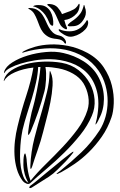

<svg xmlns="http://www.w3.org/2000/svg" viewBox="-22 -970 628 1006"><path d="M497 -348Q496 -345 493.5 -340Q491 -335 488 -329.5Q485 -324 482 -320.5Q479 -317 478 -318Q478 -318 479 -323Q480 -328 481.5 -334Q483 -340 484.5 -345.5Q486 -351 486 -353Q501 -433 486 -491Q471 -549 435.5 -586Q400 -623 348.5 -641Q297 -659 240 -660Q199 -660 159.5 -653.5Q120 -647 87.5 -637Q55 -627 32.5 -615Q10 -603 4 -592Q-3 -580 0 -595Q8 -621 42.5 -643Q77 -665 123 -679Q169 -693 219.5 -697.5Q270 -702 311 -692Q338 -686 365 -675Q392 -664 416.5 -648.5Q441 -633 461.5 -611.5Q482 -590 496 -562Q523 -508 522.5 -450.5Q522 -393 497 -348ZM562 -355Q543 -299 511.5 -254Q480 -209 444 -173.5Q408 -138 370 -112Q332 -86 299 -68Q289 -63 282 -60Q275 -57 275 -59Q273 -60 280.5 -65.5Q288 -71 296 -77Q352 -122 404.5 -172Q457 -222 499 -286Q520 -319 531 -358.5Q542 -398 542 -440Q542 -482 530.5 -523Q519 -564 495 -599Q463 -645 417.5 -672Q372 -699 320 -709.5Q268 -720 213 -716Q158 -712 107 -697Q99 -695 97.5 -694Q96 -693 95 -695Q94 -697 98 -699Q102 -701 105 -703Q127 -715 162 -725Q197 -735 241 -737Q285 -739 335 -729.5Q385 -720 436 -693Q491 -663 521.5 -617Q552 -571 564 -522.5Q576 -474 574 -428.5Q572 -383 562 -355ZM127 -12Q122 -20 114.5 -37.5Q107 -55 103 -79Q101 -91 100.5 -106Q100 -121 101 -134.5Q102 -148 104 -157Q106 -166 110 -166Q111 -166 112.5 -160.5Q114 -155 115.5 -148Q117 -141 117.5 -134.5Q118 -128 118 -125Q120 -99 124.5 -73Q129 -47 138 -23Q173 -66 218 -110Q263 -154 306 -199.5Q349 -245 384.5 -293Q420 -341 436 -392Q447 -427 440.5 -465Q434 -503 415 -534Q396 -564 361 -584Q326 -604 284 -612Q267 -615 250.5 -617Q234 -619 216 -619Q219 -604 219.5 -586.5Q220 -569 219 -552Q218 -535 216 -519.5Q214 -504 211 -492Q197 -438 178 -383.5Q159 -329 138 -279Q136 -276 132.5 -269.5Q129 -263 127 -263Q125 -263 125 -271Q125 -279 126 -282Q127 -294 130 -311.5Q133 -329 136.5 -347Q140 -365 144 -382.5Q148 -400 152 -412Q154 -418 159.5 -441Q165 -464 171 -494Q177 -524 182.5 -557.5Q188 -591 190 -619H178Q176 -580 167 -539Q158 -498 145.5 -456.5Q133 -415 119.5 -373Q106 -331 96 -289Q94 -280 90.5 -258Q87 -236 85 -208.5Q83 -181 83 -150.5Q83 -120 87.5 -92.5Q92 -65 101 -43Q110 -21 127 -12ZM459 -363Q437 -311 398.5 -263Q360 -215 315 -170.5Q270 -126 222.5 -86Q175 -46 136 -10Q128 -3 115.5 -8.5Q103 -14 97 -22Q76 -50 66 -85Q56 -120 54 -157.5Q52 -195 56.5 -233.5Q61 -272 70 -308Q90 -391 115.5 -468.5Q141 -546 153 -616Q99 -610 56.5 -591.5Q14 -573 0 -547Q0 -545 -1.5 -545Q-3 -545 -1 -553Q7 -581 38 -601.5Q69 -622 112 -633.5Q155 -645 204.5 -647Q254 -649 301 -641Q352 -632 389.5 -602.5Q427 -573 448.5 -533.5Q470 -494 473.5 -449Q477 -404 459 -363ZM244 -590Q256 -564 253.5 -522Q251 -480 242 -434.5Q233 -389 221.5 -347Q210 -305 204 -279Q192 -231 175 -183Q158 -135 147 -99Q142 -85 140 -85Q137 -85 137 -90.5Q137 -96 137 -101Q140 -175 158.5 -247Q177 -319 199 -393Q212 -438 224 -487Q236 -536 238 -590Q238 -597 240 -598Q241 -598 242 -595Q243 -592 244 -590ZM363 -175Q364 -174 359 -167Q354 -160 346.5 -151.5Q339 -143 331.5 -134.5Q324 -126 321 -123Q300 -102 278.5 -80.5Q257 -59 234 -44L144 13Q142 14 138.5 15Q135 16 133 15Q131 14 131.5 12Q132 10 133 8Q134 6 136 4Q153 -8 174.5 -26Q196 -44 219 -63Q236 -76 259.5 -96Q283 -116 305.5 -134Q328 -152 344.5 -164.5Q361 -177 363 -175ZM438 -839Q436 -828 424.5 -815.5Q413 -803 397 -793.5Q381 -784 362.5 -779.5Q344 -775 329 -781Q321 -784 312.5 -789Q304 -794 297.5 -799Q291 -804 287.5 -808.5Q284 -813 286 -816Q288 -818 292.5 -815.5Q297 -813 301 -812Q328 -804 354 -806.5Q380 -809 403 -827Q410 -833 418.5 -843Q427 -853 431 -861Q434 -866 435 -865Q440 -860 440 -852Q440 -844 438 -839ZM135 -928Q160 -927 175 -917Q190 -907 200 -892.5Q210 -878 217.5 -860.5Q225 -843 233.5 -827.5Q242 -812 254.5 -800Q267 -788 288 -784Q301 -781 308.5 -774.5Q316 -768 320 -761Q324 -754 324 -748Q324 -742 323 -742Q318 -741 316.5 -744Q315 -747 311 -751.5Q307 -756 299 -760Q291 -764 275 -766Q247 -768 230 -778Q213 -788 202.5 -802Q192 -816 185.5 -833Q179 -850 172.5 -866.5Q166 -883 157.5 -897.5Q149 -912 133 -921Q128 -923 126.5 -926Q125 -929 135 -928ZM226 -946Q226 -949 231.5 -949Q237 -949 238 -949Q266 -947 280.5 -930.5Q295 -914 303 -896Q312 -900 323 -903.5Q334 -907 345 -911.5Q356 -916 365.5 -921.5Q375 -927 381 -935Q384 -938 387.5 -944.5Q391 -951 393 -950Q394 -950 395 -946.5Q396 -943 394 -932Q391 -912 379.5 -899Q368 -886 355 -878.5Q342 -871 330.5 -868Q319 -865 315 -865Q319 -849 322 -841Q325 -833 326.5 -830Q328 -827 328.5 -826Q329 -825 329 -822Q330 -815 322 -817Q300 -826 290.5 -846.5Q281 -867 271 -890Q263 -908 253 -919.5Q243 -931 226 -944ZM152 -938Q159 -942 168.5 -943Q178 -944 189 -943Q208 -942 221.5 -932.5Q235 -923 243 -908.5Q251 -894 254.5 -876.5Q258 -859 257 -843Q257 -841 256 -838Q255 -835 253 -835Q242 -836 235 -854Q228 -872 215 -892Q204 -907 189.5 -918.5Q175 -930 155 -936H153Q150 -936 152 -938ZM342 -832Q334 -833 333 -836.5Q332 -840 337 -844Q344 -852 355 -859Q366 -866 377 -875.5Q388 -885 398 -898Q408 -911 414 -932Q416 -937 416 -940.5Q416 -944 419 -943Q421 -943 423 -931Q428 -920 428 -906Q428 -892 423 -881Q415 -864 406 -854Q397 -844 387 -839Q377 -834 365.5 -833Q354 -832 342 -832Z"/></svg>

Font: Akronim
Style: Regular
Weight: 400
Designer: Grzegorz Klimczewski
Foundry: Fonty.PL
Version: Version 1.001